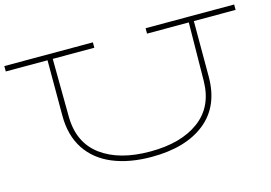

<svg xmlns="http://www.w3.org/2000/svg" viewBox="-92 -870 1506 1066"><g transform="rotate(-15 660.5 -336.5)"><path d="M1321 -655H1081V-336Q1081 -166 969 -76.5Q857 13 661 13Q533 13 438 -26.5Q343 -66 291.5 -144.5Q240 -223 240 -336V-655H0V-686H509V-655H270L273 -321Q275 -172 379 -95Q483 -18 661 -18Q838 -18 942 -95Q1046 -172 1048 -319L1052 -655H812V-686H1321Z"/></g></svg>

Font: BioRhyme Expanded ExtraLight
Style: Regular
Weight: 275
Width: 7
Designer: Aoife Mooney
Foundry: Aoife Mooney Type
Version: Version 1.001